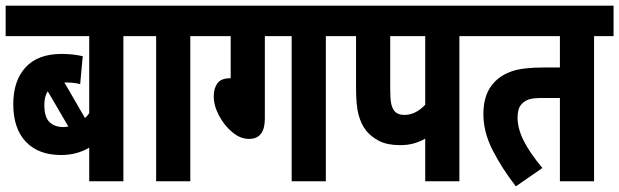

<svg xmlns="http://www.w3.org/2000/svg" viewBox="-20 -642 2193 680"><path d="M487 -514H417V0H296V-119Q252 -93 196 -93Q116 -93 71.5 -140Q27 -187 27 -273Q27 -356 70.5 -403.5Q114 -451 198 -451Q238 -451 273 -443L264 -344Q243 -350 212 -350Q210 -350 208 -350L281 -224Q289 -231 296 -241V-514H0V-622H487ZM137 -271Q137 -227 155.5 -209.5Q174 -192 204 -192Q213 -192 222 -194L149 -319Q137 -300 137 -271Z M654 -514V0H533V-514H475V-622H724V-514Z M918 -514V-222Q918 -150 862 -150Q831 -150 802.5 -174Q774 -198 755.5 -233Q737 -268 737 -301Q737 -329 750 -347Q763 -365 797 -365V-514H712V-622H1204V-514H1134V0H1013V-514Z M1607 -514V0H1486V-151Q1467 -140 1445.5 -134Q1424 -128 1397 -128Q1352 -128 1323.5 -142.5Q1295 -157 1277 -179Q1259 -202 1250 -235Q1241 -268 1241 -330V-514H1192V-622H1677V-514ZM1486 -514H1362V-330Q1362 -294 1365 -277.5Q1368 -261 1376 -250Q1388 -235 1412 -235Q1433 -235 1451.5 -244.5Q1470 -254 1486 -271Z M2084 -514V0H1963V-295H1902Q1870 -295 1855 -290.5Q1840 -286 1829 -275Q1820 -266 1816.5 -253.5Q1813 -241 1813 -226Q1813 -187 1834.5 -144Q1856 -101 1901 -47L1807 18Q1758 -45 1725 -109.5Q1692 -174 1692 -238Q1692 -312 1732 -352Q1757 -378 1795.5 -390.5Q1834 -403 1906 -403H1963V-514H1665V-622H2153V-514Z"/></svg>

Font: Noto Sans Devanagari UI ExtraCondensed
Style: Bold
Weight: 700
Width: 2
Designer: Jelle Bosma - Monotype Design Team
Foundry: Monotype Imaging Inc.
Version: Version 2.004